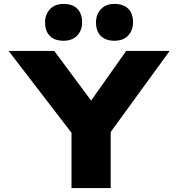

<svg xmlns="http://www.w3.org/2000/svg" viewBox="-20 -960 910 980"><path d="M345 0V-329L359 -264L24 -700H257L505 -366L389 -367L624 -700H846L536 -274L545 -337V0ZM564 -752Q519 -752 494.5 -776.5Q470 -801 470 -846Q470 -886 495 -913Q520 -940 564 -940Q610 -940 634.5 -915.5Q659 -891 659 -846Q659 -805 634 -778.5Q609 -752 564 -752ZM304 -752Q259 -752 234.5 -776.5Q210 -801 210 -846Q210 -886 235 -913Q260 -940 304 -940Q350 -940 374.5 -915.5Q399 -891 399 -846Q399 -805 374 -778.5Q349 -752 304 -752Z"/></svg>

Font: Lexend Giga ExtraBold
Style: Regular
Weight: 800
Designer: Bonnie Shaver-Troup, Thomas Jockin
Foundry: Lexend
Version: Version 1.007